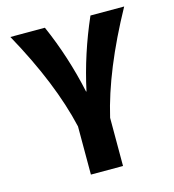

<svg xmlns="http://www.w3.org/2000/svg" viewBox="-110 -612 838 924"><g transform="rotate(-15 309.5 -150.0)"><path d="M389 220H229V-20Q177 -247 26 -520H198Q271 -354 310 -172H312Q350 -349 425 -520H593Q441 -244 389 -20Z"/></g></svg>

Font: Mplus 1p ExtraBold
Style: Regular
Weight: 800
Version: Version 1.061